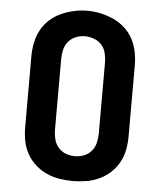

<svg xmlns="http://www.w3.org/2000/svg" viewBox="-53 -792 707 847"><g transform="rotate(5 300.0 -369.0)"><path d="M300 8Q270 8 240 3Q210 -2 183 -14.5Q156 -27 133.5 -47.5Q111 -68 96.5 -94.5Q82 -121 76.5 -150.5Q71 -180 71 -210V-525Q71 -555 77 -584.5Q83 -614 97 -640.5Q111 -667 133.5 -687.5Q156 -708 183.5 -720.5Q211 -733 240.5 -739.5Q270 -746 300 -746Q330 -746 359.5 -739.5Q389 -733 416.5 -720.5Q444 -708 466.5 -687.5Q489 -667 503 -640.5Q517 -614 523 -584.5Q529 -555 529 -525V-210Q529 -180 523.5 -150.5Q518 -121 503.5 -94.5Q489 -68 466.5 -47.5Q444 -27 417 -14.5Q390 -2 360 3Q330 8 300 8ZM300 -102Q321 -102 340.5 -109.5Q360 -117 373.5 -133Q387 -149 392 -169.5Q397 -190 397 -210V-525Q397 -545 392 -566Q387 -587 373.5 -602.5Q360 -618 339.5 -625.5Q319 -633 299 -633Q278 -633 258.5 -625Q239 -617 226 -601.5Q213 -586 208 -565.5Q203 -545 203 -525V-210Q203 -190 208 -169.5Q213 -149 226.5 -133Q240 -117 259.5 -109.5Q279 -102 300 -102Z"/></g></svg>

Font: Iosevka Custom XBdEx
Style: Regular
Weight: 800
Width: 7
Monospace: yes
Designer: Belleve Invis
Foundry: Belleve Invis
Version: Version 11.2.4; ttfautohint (v1.8.4)